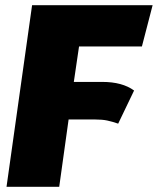

<svg xmlns="http://www.w3.org/2000/svg" viewBox="-20 -716 605 736"><path d="M283 -538 263 -402H372Q449 -402 494 -369L433 -242Q410 -250 391 -254Q372 -258 344 -258H243L207 0H5L103 -696H565L524 -538Z"/></svg>

Font: Fira Sans Black
Style: Italic
Weight: 900
Italic angle: -8°
Designer: Carrois Corporate & Edenspiekermann AG
Foundry: Carrois Corporate GbR & Edenspiekermann AG
Version: Version 4.203